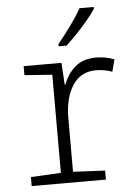

<svg xmlns="http://www.w3.org/2000/svg" viewBox="-54 -808 608 850"><g transform="rotate(-5 250.0 -383.0)"><path d="M52 0V-40L186 -47V-483L63 -492V-532H231L237 -434H240Q256 -480 291.5 -511Q327 -542 385 -542Q428 -542 466 -527L452 -473Q435 -480 415.5 -483Q396 -486 380 -486Q312 -486 276 -430.5Q240 -375 240 -285V-47L382 -40V0ZM225 -616Q256 -654 284 -692.5Q312 -731 332 -766H395V-758Q380 -735 356.5 -707Q333 -679 307 -652Q281 -625 260 -606H225Z"/></g></svg>

Font: Noto Sans Mono ExtraCondensed Light
Style: Regular
Weight: 300
Width: 2
Designer: Monotype Design Team
Foundry: Monotype Imaging Inc.
Version: Version 2.014; ttfautohint (v1.8.4.7-5d5b)